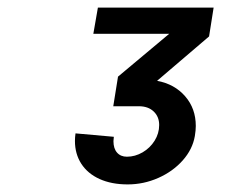

<svg xmlns="http://www.w3.org/2000/svg" viewBox="-20 -883 640 506"><path d="M279 -511Q279 -491.5 288.5 -480.8Q298 -470 314.5 -470Q336 -470 355.8 -481.5Q375.5 -493 387.5 -512.2Q399.5 -531.5 399.5 -553.5Q399.5 -575.5 385 -589.2Q370.5 -603 346 -603H278.5L291 -681L426 -794H226L238 -863H543L531 -787L394 -670Q440 -661.5 468 -629.2Q496 -597 496 -551Q496 -539.5 493.5 -524.5Q487.5 -489.5 461.5 -460.2Q435.5 -431 397 -414Q358.5 -397 316.5 -397Q274 -397 242.5 -411.2Q211 -425.5 194.2 -451.5Q177.5 -477.5 177.5 -511.5Q177.5 -521 179 -531.5L280 -522.5Q279 -514.5 279 -511Z"/></svg>

Font: JuliaMono BoldItalic
Style: Regular
Weight: 700
Italic angle: -9°
Monospace: yes
Designer: cormullion
Foundry: corm
Version: Version 0.049; ttfautohint (v1.8.4)